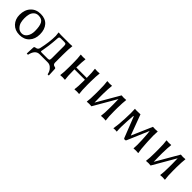

<svg xmlns="http://www.w3.org/2000/svg" viewBox="270 -1590 2870 2870"><g transform="rotate(45 1705.5 -155.0)"><path d="M38 -205Q38 -311 97 -375Q156 -439 254 -439Q354 -439 408 -378.5Q462 -318 462 -214Q462 -114 405 -52Q348 10 250 10Q153 10 95.5 -51Q38 -112 38 -205ZM247 -399Q203 -399 174.5 -372Q146 -345 136 -307.5Q126 -270 126 -222Q126 -177 136 -137Q146 -97 178 -63.5Q210 -30 259 -30Q309 -30 341.5 -77Q374 -124 374 -196Q374 -297 347.5 -348Q321 -399 247 -399Z M651 -51Q651 -39 670 -39H799Q825 -39 832 -49.5Q839 -60 839 -88V-342Q839 -370 832 -380.5Q825 -391 799 -391H718Q703 -391 696.5 -381.5Q690 -372 690 -365Q684 -265 674 -190.5Q664 -116 657.5 -85Q651 -54 651 -51ZM645 -364Q642 -402 638 -429L640 -432Q658 -429 688 -429H879Q909 -429 927 -432L929 -429Q919 -366 919 -229V-76Q919 -34 959 -27Q984 -23 984 -6L990 128H965Q960 102 948 76Q936 50 907 25Q878 0 840 0H668Q578 0 550 129L524 128L530 -5Q531 -24 558 -27Q599 -32 608 -70Q645 -236 645 -364Z M1116 -250Q1116 -369 1106 -429L1108 -432Q1126 -429 1156 -429Q1186 -429 1204 -432L1206 -429Q1198 -376 1196 -250V-248H1416V-250Q1416 -369 1406 -429L1408 -432Q1426 -429 1456 -429Q1486 -429 1504 -432L1506 -429Q1498 -376 1496 -250V-179Q1496 -63 1506 0L1504 3Q1486 0 1456 0Q1426 0 1408 3L1406 0Q1416 -60 1416 -179V-209H1196V-179Q1196 -63 1206 0L1204 3Q1186 0 1156 0Q1126 0 1108 3L1106 0Q1116 -60 1116 -179Z M1677 -250Q1677 -369 1667 -429L1669 -432Q1687 -429 1717 -429Q1747 -429 1765 -432L1767 -429Q1759 -369 1757 -250V-179Q1757 -101 1759 -69L1969 -432Q1987 -429 2017 -429Q2047 -429 2065 -432L2067 -429Q2059 -369 2057 -250V-179Q2057 -63 2067 0L2065 3Q2047 0 2017 0Q1987 0 1969 3L1967 0Q1977 -60 1977 -179V-250Q1977 -327 1975 -360L1765 3Q1747 0 1717 0Q1687 0 1669 3L1667 0Q1677 -60 1677 -179Z M2302 -215Q2298 -145 2297.5 -97Q2297 -49 2301 0L2299 3Q2289 0 2265 0L2231 3L2230 0Q2243 -66 2251 -215Q2258 -358 2252 -429L2254 -432Q2256 -432 2258 -431Q2260 -430 2269 -429.5Q2278 -429 2289 -429L2369 -431L2491 -104L2633 -431Q2656 -429 2680 -429L2732 -432L2733 -429Q2726 -362 2733 -229L2736 -179Q2742 -63 2755 0L2753 3Q2739 0 2705 0L2656 3L2655 0Q2662 -60 2656 -179L2653 -229Q2649 -306 2642 -353L2494 -6Q2490 4 2471 4Q2454 4 2450 -6L2320 -337L2311 -340Q2306 -287 2302 -215Z M2929 -250Q2929 -369 2919 -429L2921 -432Q2939 -429 2969 -429Q2999 -429 3017 -432L3019 -429Q3011 -369 3009 -250V-179Q3009 -101 3011 -69L3221 -432Q3239 -429 3269 -429Q3299 -429 3317 -432L3319 -429Q3311 -369 3309 -250V-179Q3309 -63 3319 0L3317 3Q3299 0 3269 0Q3239 0 3221 3L3219 0Q3229 -60 3229 -179V-250Q3229 -327 3227 -360L3017 3Q2999 0 2969 0Q2939 0 2921 3L2919 0Q2929 -60 2929 -179Z"/></g></svg>

Font: Libertinus Sans
Style: Regular
Weight: 400
Designer: Philipp H. Poll
Foundry: Khaled Hosny
Version: Version 6.1